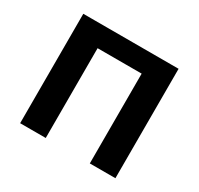

<svg xmlns="http://www.w3.org/2000/svg" viewBox="-142 -829 1034 1000"><g transform="rotate(30 375.5 -329.0)"><path d="M508 0V-658H662V0ZM89 0V-658H243V0ZM137 -540V-658H613V-540Z"/></g></svg>

Font: Ysabeau SC ExtraBold
Style: Regular
Weight: 800
Designer: Christian Thalmann (Catharsis Fonts)
Version: Version 2.001;gftools[0.9.30]; featfreeze: smcp